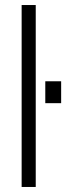

<svg xmlns="http://www.w3.org/2000/svg" viewBox="-20 -743 263 763"><path d="M66 0V-723H122V0ZM160 -333V-420H223V-333Z"/></svg>

Font: Archivo SemiCondensed ExtraLight
Style: Regular
Weight: 250
Width: 4
Designer: Hector Gatti
Foundry: Omnibus-Type
Version: Version 2.001